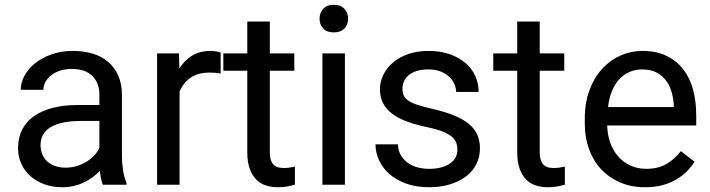

<svg xmlns="http://www.w3.org/2000/svg" viewBox="-20 -765 2940 795"><path d="M406.2 0Q401.4 -10.3 398.4 -25.4Q395.5 -40.5 393.1 -57.1Q380.4 -43.9 364 -31.5Q347.7 -19 328.1 -9.8Q308.6 -0.5 286.1 4.9Q263.7 10.3 238.3 10.3Q196.8 10.3 162.8 -2.4Q128.9 -15.1 105 -36.6Q81.1 -58.1 67.9 -87.6Q54.7 -117.2 54.7 -150.9Q54.7 -194.8 71.8 -228.3Q88.9 -261.7 120.8 -284.2Q152.8 -306.6 198.2 -318.4Q243.7 -330.1 299.3 -330.1H391.6V-372.6Q391.6 -421.4 362.5 -450.4Q333.5 -479.5 276.4 -479.5Q250.5 -479.5 228.8 -472.4Q207 -465.3 191.9 -453.4Q176.8 -441.4 168.2 -425.8Q159.7 -410.2 159.7 -393.1H65.9Q65.9 -422.4 81.3 -451.2Q96.7 -480 124.8 -502.7Q152.8 -525.4 192.9 -539.8Q232.9 -554.2 282.2 -554.2Q326.2 -554.2 363.8 -543Q401.4 -531.7 428 -508.8Q454.6 -485.8 469.7 -451.7Q484.9 -417.5 484.9 -371.6V-118.7Q484.9 -90.8 489.5 -60.5Q494.1 -30.3 503.9 -7.8V0ZM252 -70.8Q277.3 -70.8 299.3 -77.9Q321.3 -85 339.4 -96.2Q357.4 -107.4 370.8 -122.1Q384.3 -136.7 391.6 -152.3V-264.2H314.5Q234.4 -264.2 191.2 -239.3Q147.9 -214.4 147.9 -164.1Q147.9 -144.5 154.5 -127.4Q161.1 -110.4 174.3 -97.9Q187.5 -85.4 206.8 -78.1Q226.1 -70.8 252 -70.8Z M893.6 -460.4Q881.3 -462.9 871.1 -463.6Q860.8 -464.4 847.7 -464.4Q799.3 -464.4 769 -443.1Q738.8 -421.9 723.6 -386.2V0H630.4V-543.9H721.2L722.7 -481.4Q743.7 -515.1 775.4 -534.7Q807.1 -554.2 852.1 -554.2Q862.3 -554.2 875.5 -552Q888.7 -549.8 893.6 -547.4Z M1097.2 -675.8V-543.9H1198.7V-472.2H1097.2V-134.8Q1097.2 -113.8 1102.1 -100.8Q1106.9 -87.9 1115.2 -80.8Q1123.5 -73.7 1134.5 -71.5Q1145.5 -69.3 1156.7 -69.3Q1168.5 -69.3 1181.4 -71.5Q1194.3 -73.7 1201.2 -75.2V0Q1189.9 2.9 1172.4 6.6Q1154.8 10.3 1129.9 10.3Q1104 10.3 1081.1 2.9Q1058.1 -4.4 1041 -21.5Q1023.9 -38.6 1013.9 -66.7Q1003.9 -94.7 1003.9 -135.3V-472.2H904.8V-543.9H1003.9V-675.8Z M1303.2 -687.5Q1303.2 -711.4 1318.1 -728.3Q1333 -745.1 1361.8 -745.1Q1391.1 -745.1 1406.2 -728.3Q1421.4 -711.4 1421.4 -687.5Q1421.4 -663.6 1406.2 -647.2Q1391.1 -630.9 1361.8 -630.9Q1333 -630.9 1318.1 -647.2Q1303.2 -663.6 1303.2 -687.5ZM1408.2 0H1314.9V-543.9H1408.2Z M1874 -144.5Q1874 -159.7 1869.6 -172.9Q1865.2 -186 1851.8 -198Q1838.4 -210 1813.7 -220Q1789.1 -230 1749 -238.3Q1703.6 -248 1667.5 -261Q1631.3 -273.9 1606 -292.5Q1580.6 -311 1566.9 -336.2Q1553.2 -361.3 1553.2 -395Q1553.2 -426.8 1567.6 -455.8Q1582 -484.9 1608.2 -506.8Q1634.3 -528.8 1671.4 -541.5Q1708.5 -554.2 1754.4 -554.2Q1803.2 -554.2 1841.6 -540.8Q1879.9 -527.3 1907 -504.4Q1934.1 -481.4 1948 -450.4Q1961.9 -419.4 1961.9 -384.3H1868.7Q1868.7 -400.9 1861.1 -417.7Q1853.5 -434.6 1838.9 -448Q1824.2 -461.4 1803.2 -469.5Q1782.2 -477.5 1754.4 -477.5Q1725.1 -477.5 1704.8 -470.9Q1684.6 -464.4 1671.4 -452.9Q1658.2 -441.4 1652.3 -427.2Q1646.5 -413.1 1646.5 -397.9Q1646.5 -382.8 1651.4 -370.6Q1656.2 -358.4 1670.4 -348.6Q1684.6 -338.9 1709 -330.6Q1733.4 -322.3 1772 -314Q1821.8 -302.2 1858.4 -287.6Q1895 -272.9 1919.2 -253.7Q1943.4 -234.4 1955.3 -209.2Q1967.3 -184.1 1967.3 -150.9Q1967.3 -115.2 1952.4 -85.4Q1937.5 -55.7 1909.9 -34.7Q1882.3 -13.7 1843.5 -1.7Q1804.7 10.3 1757.3 10.3Q1703.1 10.3 1661.6 -4.9Q1620.1 -20 1592 -44.9Q1564 -69.8 1549.3 -101.8Q1534.7 -133.8 1534.7 -167.5H1627.4Q1628.9 -138.7 1641.4 -119.4Q1653.8 -100.1 1672.4 -88.1Q1690.9 -76.2 1713.1 -71Q1735.4 -65.9 1757.3 -65.9Q1786.1 -65.9 1807.6 -72Q1829.1 -78.1 1844 -88.6Q1858.9 -99.1 1866.5 -113.5Q1874 -127.9 1874 -144.5Z M2214.8 -675.8V-543.9H2316.4V-472.2H2214.8V-134.8Q2214.8 -113.8 2219.7 -100.8Q2224.6 -87.9 2232.9 -80.8Q2241.2 -73.7 2252.2 -71.5Q2263.2 -69.3 2274.4 -69.3Q2286.1 -69.3 2299.1 -71.5Q2312 -73.7 2318.8 -75.2V0Q2307.6 2.9 2290 6.6Q2272.5 10.3 2247.6 10.3Q2221.7 10.3 2198.7 2.9Q2175.8 -4.4 2158.7 -21.5Q2141.6 -38.6 2131.6 -66.7Q2121.6 -94.7 2121.6 -135.3V-472.2H2022.5V-543.9H2121.6V-675.8Z M2650.9 10.3Q2593.8 10.3 2547.9 -9.5Q2502 -29.3 2469.2 -64.2Q2436.5 -99.1 2418.9 -147.5Q2401.4 -195.8 2401.4 -252.9V-273.9Q2401.4 -340.3 2421.1 -392.8Q2440.9 -445.3 2474.1 -481Q2507.3 -516.6 2550 -535.4Q2592.8 -554.2 2639.2 -554.2Q2697.3 -554.2 2739.5 -533.9Q2781.7 -513.7 2809.3 -477.8Q2836.9 -441.9 2849.9 -393.3Q2862.8 -344.7 2862.8 -287.1V-245.6H2494.1Q2495.1 -207.5 2506.6 -174.8Q2518.1 -142.1 2538.8 -118.2Q2559.6 -94.2 2589.1 -80.1Q2618.7 -65.9 2655.8 -65.9Q2705.1 -65.9 2739.3 -85.9Q2773.4 -106 2799.3 -139.2L2856 -95.2Q2842.8 -74.7 2824.2 -55.9Q2805.7 -37.1 2780.8 -22.2Q2755.9 -7.3 2723.6 1.5Q2691.4 10.3 2650.9 10.3ZM2639.2 -477.5Q2610.8 -477.5 2587.2 -467.3Q2563.5 -457 2544.9 -437.5Q2526.4 -418 2514.2 -388.7Q2502 -359.4 2497.6 -321.8H2770V-329.1Q2768.6 -356 2761.2 -382.6Q2753.9 -409.2 2738.5 -430.4Q2723.1 -451.7 2699 -464.6Q2674.8 -477.5 2639.2 -477.5Z"/></svg>

Font: Roboto2
Style: Regular
Weight: 400
Designer: Google
Foundry: Google
Version: Version 2.000981-w3; 2014; ttfautohint (v1.1) -l 5 -r 24 -G 